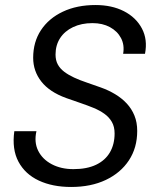

<svg xmlns="http://www.w3.org/2000/svg" viewBox="-20 -732 621 764"><path d="M263 12Q189 12 134.5 -13.5Q80 -39 53.5 -88.5Q27 -138 37 -210H125Q115 -166 132 -132Q149 -98 186 -78.5Q223 -59 272 -59Q326 -59 362.5 -76.5Q399 -94 417.5 -126Q436 -158 436 -201Q436 -228 425 -247Q414 -266 395 -279.5Q376 -293 351.5 -303Q327 -313 299 -322.5Q271 -332 243 -342Q177 -366 144.5 -407.5Q112 -449 112 -502Q112 -565 143 -612Q174 -659 230 -685.5Q286 -712 360 -712Q425 -712 473 -687.5Q521 -663 544.5 -619Q568 -575 557 -518H470Q476 -553 461.5 -580.5Q447 -608 417.5 -624Q388 -640 348 -640Q304 -640 270.5 -624Q237 -608 219 -580Q201 -552 201 -515Q201 -492 210 -475.5Q219 -459 235.5 -446.5Q252 -434 274.5 -423.5Q297 -413 324 -404Q351 -395 381 -384Q412 -373 438.5 -357Q465 -341 484.5 -320Q504 -299 515 -272Q526 -245 526 -211Q526 -144 493 -94Q460 -44 401 -16Q342 12 263 12Z"/></svg>

Font: DM Sans 24pt
Style: Italic
Weight: 400
Italic angle: -10°
Designer: Colophon Foundry, Jonny Pinhorn
Foundry: Colophon Foundry
Version: Version 4.004;gftools[0.9.30]